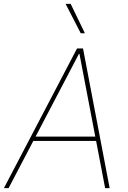

<svg xmlns="http://www.w3.org/2000/svg" viewBox="-33 -980 669 1000"><path d="M11.7 0H-12.7L368.2 -727.5H399.4L538.1 0H514.6L380.9 -699.2H377.9ZM139.6 -268.6H477.5L472.7 -246.1H134.8ZM387.7 -806.6 308.6 -960H335L409.2 -806.6Z"/></svg>

Font: Inter Tight Thin
Style: Italic
Weight: 250
Italic angle: -9.39999°
Designer: Rasmus Andersson
Foundry: rsms
Version: Version 3.004